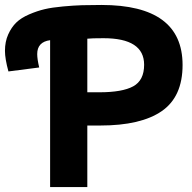

<svg xmlns="http://www.w3.org/2000/svg" viewBox="-20 -737 775 774"><path d="M389 -717Q716 -717 716 -475Q716 -347 632 -289Q548 -231 384 -231H332V17H182V-575Q130 -568 130 -519Q130 -499 138 -465L14 -449Q0 -500 0 -532Q0 -569 13 -598Q26 -627 45.5 -646Q65 -665 97.5 -679Q130 -693 160 -700Q190 -707 234 -711Q278 -715 310.5 -716Q343 -717 389 -717ZM397 -583Q348 -583 332 -581V-365H381Q473 -365 517 -389Q561 -413 561 -476Q561 -583 397 -583Z"/></svg>

Font: Repo
Style: Bold
Weight: 700
Designer: Stefan Peev
Foundry: Context Ltd
Version: Version 001.000